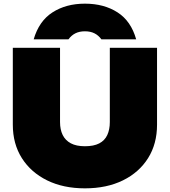

<svg xmlns="http://www.w3.org/2000/svg" viewBox="-20 -1011 929 1049"><path d="M308 -344Q308 -303 322.5 -273.5Q337 -244 367 -228Q397 -212 444 -212Q492 -212 522 -227.5Q552 -243 566 -273Q580 -303 580 -344V-750H838V-330Q838 -225 789 -147Q740 -69 651.5 -25.5Q563 18 444 18Q326 18 237.5 -25.5Q149 -69 99.5 -147Q50 -225 50 -330V-750H308ZM724 -796H534Q518 -818 496 -829Q474 -840 444 -840Q414 -840 392 -829Q370 -818 354 -796H164Q193 -896 267 -943.5Q341 -991 444 -991Q548 -991 622 -943.5Q696 -896 724 -796Z"/></svg>

Font: Unbounded Black
Style: Regular
Weight: 900
Designer: Luke Prowse, Jean-Baptiste Morizot, Fátima Lázaro, Florian Runge
Foundry: NaN
Version: Version 1.701;gftools[0.9.28.dev5+ged2979d]